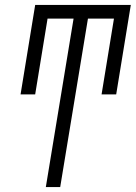

<svg xmlns="http://www.w3.org/2000/svg" viewBox="-20 -755 548 775"><path d="M165 0 277 -680H172L122 -374H63L122 -735H508L449 -374H390L440 -680H335L223 0Z"/></svg>

Font: Iosevka Light
Style: Italic
Weight: 300
Italic angle: -9°
Monospace: yes
Designer: Belleve Invis
Foundry: Belleve Invis
Version: Version 32.5.0; ttfautohint (v1.8.4)